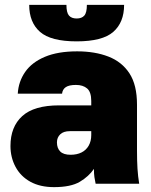

<svg xmlns="http://www.w3.org/2000/svg" viewBox="-20 -755 620 789"><path d="M202 14Q145 14 105 -8Q65 -30 44 -69Q23 -108 23 -155Q23 -234 71.5 -278Q120 -322 223 -322H355V-340Q355 -377 338 -391.5Q321 -406 292 -406Q264 -406 250.5 -397Q237 -388 235 -370H53Q56 -420 83.5 -459.5Q111 -499 164.5 -521.5Q218 -544 297 -544Q370 -544 425.5 -522.5Q481 -501 512 -453.5Q543 -406 543 -325V-135Q543 -93 545 -61.5Q547 -30 552 0H373Q370 -14 368 -27Q366 -40 366 -61Q345 -30 308 -8Q271 14 202 14ZM270 -119Q296 -119 315 -128.5Q334 -138 344.5 -156.5Q355 -175 355 -200V-216H267Q241 -216 227.5 -203Q214 -190 214 -170Q214 -146 227.5 -132.5Q241 -119 270 -119ZM295 -585Q189 -585 144.5 -624Q100 -663 100 -735H253Q253 -703 263.5 -691Q274 -679 295 -679Q316 -679 326.5 -691Q337 -703 337 -735H490Q490 -663 445.5 -624Q401 -585 295 -585Z"/></svg>

Font: Golos Text ExtraBold
Style: Regular
Weight: 800
Designer: A.Korolkova, Vitaly Kuzmin
Foundry: ParaType Ltd
Version: Version 2.004